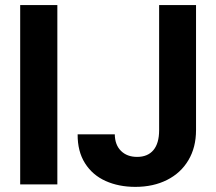

<svg xmlns="http://www.w3.org/2000/svg" viewBox="-20 -727 853 757"><path d="M206.1 0H59.6V-707H206.1ZM752.9 -707V-213.9Q752.9 -146 722.9 -95.5Q692.9 -44.9 638.7 -17.6Q584.5 9.8 513.7 9.8Q448.2 9.8 396.5 -13.4Q344.7 -36.6 315.2 -83.3Q285.6 -129.9 286.1 -197.3H432.6Q433.1 -155.8 457 -132.1Q481 -108.4 520.5 -108.4Q562.5 -108.4 585 -135.3Q607.4 -162.1 607.4 -213.9V-707Z"/></svg>

Font: Pretendard
Style: Bold
Weight: 700
Designer: Base glyphs from Inter by Rasmus Andersson; Hangeul glyphs from Noto Sans CJK(Source Han Sans) by Jang Soo-young and Kan
Foundry: Kil Hyung-jin
Version: Version 1.309